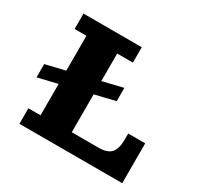

<svg xmlns="http://www.w3.org/2000/svg" viewBox="-147 -855 1057 1027"><g transform="rotate(30 382.0 -341.0)"><path d="M88 0V-96H163V-587H90V-682H450V-587H353V0ZM353 0V-101H723V0ZM518 -101Q573 -101 595.5 -126.5Q618 -152 618 -210V-246H723V-101ZM43 -261V-343L478 -447V-365Z"/></g></svg>

Font: Montagu Slab 24pt
Style: Bold
Weight: 700
Designer: Florian Karsten
Foundry: Florian Karsten
Version: Version 1.000